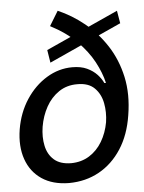

<svg xmlns="http://www.w3.org/2000/svg" viewBox="-55 -815 653 870"><g transform="rotate(-5 272.0 -380.0)"><path d="M517.6 -689.5 187 -539.1 177.7 -597.2 507.8 -747.1ZM224.1 11.7Q149.9 11.2 100.3 -22.2Q50.8 -55.7 30.3 -114.7Q9.8 -173.8 22 -250Q34.7 -325.7 73.2 -384.3Q111.8 -442.9 166.7 -476.3Q221.7 -509.8 283.7 -509.8Q322.8 -509.8 350.1 -497.1Q377.4 -484.4 395.3 -465.3Q413.1 -446.3 422.4 -425.8H429.7Q418.9 -472.7 392.1 -522.7Q365.2 -572.8 318.4 -619.9Q271.5 -667 199.7 -704.1L240.2 -770.5Q302.7 -743.7 359.4 -697.8Q416 -651.9 457.3 -588.4Q498.5 -524.9 515.9 -445.3Q533.2 -365.7 517.6 -271Q503.9 -182.6 462.9 -119.4Q421.9 -56.2 360.8 -22.5Q299.8 11.2 224.1 11.7ZM241.2 -77.1Q288.1 -77.6 324 -100.1Q359.9 -122.6 382.8 -161.1Q405.8 -199.7 414.6 -248Q421.4 -293.5 413.3 -335.2Q405.3 -377 377.9 -404.3Q350.6 -431.6 299.8 -431.2Q252 -431.6 215.8 -407.2Q179.7 -382.8 157.2 -342.3Q134.8 -301.8 126.5 -252.9Q119.1 -206.1 127.7 -166Q136.2 -126 163.8 -101.8Q191.4 -77.6 241.2 -77.1Z"/></g></svg>

Font: Inter Tight Medium
Style: Italic
Weight: 500
Italic angle: -9.39999°
Designer: Rasmus Andersson
Foundry: rsms
Version: Version 3.004